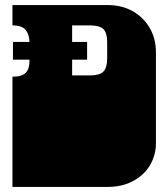

<svg xmlns="http://www.w3.org/2000/svg" viewBox="-20 -736 663 756"><path d="M29 0V-135Q29 -152 29 -156.5Q29 -161 29 -163Q29 -165 29 -171V-172Q29 -179 29 -180.5Q29 -182 29 -187.5Q29 -193 29 -209V-260Q29 -277 29 -281.5Q29 -286 29 -288Q29 -290 29 -296V-297Q29 -304 29 -305.5Q29 -307 29 -312.5Q29 -318 29 -334V-434Q67 -434 81.5 -449.5Q96 -465 96 -495V-569Q96 -599 81.5 -617.5Q67 -636 29 -636V-716H405Q460 -716 502.5 -692Q545 -668 569.5 -626Q594 -584 594 -530V-334Q594 -318 594 -312.5Q594 -307 594 -305.5Q594 -304 594 -297V-296Q594 -290 594 -288Q594 -286 594 -281.5Q594 -277 594 -260V-209Q594 -193 594 -187.5Q594 -182 594 -180.5Q594 -179 594 -172V-171Q594 -165 593.5 -158Q593 -151 592 -145.5Q591 -140 590 -135Q576 -73 525.5 -36.5Q475 0 405 0ZM31 -501V-571H323V-501ZM264 -439H334Q372 -439 387 -454Q402 -469 402 -506V-569Q402 -607 387 -621.5Q372 -636 334 -636H264Z"/></svg>

Font: Danfo
Style: Regular
Weight: 400
Designer: Seyi Olusanya, David Udoh, Eyiyemi Adegbite, Mirko Velimirović
Version: Version 1.000